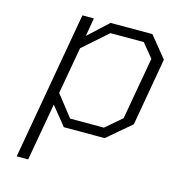

<svg xmlns="http://www.w3.org/2000/svg" viewBox="-106 -613 811 890"><g transform="rotate(15 299.5 -168.0)"><path d="M55 187 180 -523H235L220 -435L315 -523H516L598 -422L541 -97L427 0H231L159 -89L110 187ZM249 -46H411L488 -112L541 -411L487 -477H327L209 -373L169 -148Z"/></g></svg>

Font: Tomorrow Light
Style: Italic
Weight: 300
Italic angle: -10°
Designer: Tony de Marco, Monica Rizzolli
Foundry: Just in Type
Version: Version 2.002